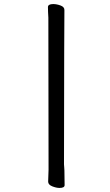

<svg xmlns="http://www.w3.org/2000/svg" viewBox="-20 -806 540 945"><path d="M273 119Q257 119 237 111Q217 103 217 88L219 29L218 -719Q216 -751 216 -771Q216 -786 242 -786Q259 -786 278 -779Q297 -772 297 -757Q296 -720 295 3Q296 8 296 16.5Q296 25 297 33L298 105Q298 119 273 119Z"/></svg>

Font: LXGW WenKai Mono Medium
Style: Regular
Weight: 500
Monospace: yes
Designer: LXGW / Fontworks Inc.
Foundry: LXGW / Fontworks Inc.
Version: Version 1.520; June 14, 2025